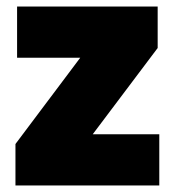

<svg xmlns="http://www.w3.org/2000/svg" viewBox="-20 -570 528 590"><path d="M27.5 0V-127.5L226.5 -392.5H32.5V-550H464.5V-422.5L265 -157.5H469.5V0Z"/></svg>

Font: Encode Sans SemiCondensed SemiCondensed Black
Style: Regular
Weight: 900
Width: 4
Designer: Multiple Designers
Foundry: Impallari Type
Version: Version 3.000; ttfautohint (v1.8.3) -l 8 -r 50 -G 200 -x 14 